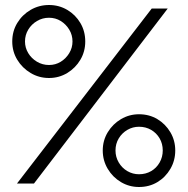

<svg xmlns="http://www.w3.org/2000/svg" viewBox="-20 -734 753 768"><path d="M48 0H116L651 -700H587ZM176 -714Q136 -714 102.5 -694.5Q69 -675 49 -642Q29 -609 29 -568Q29 -528 49 -495Q69 -462 102.5 -442Q136 -422 176 -422Q216 -422 249 -442Q282 -462 301.5 -495Q321 -528 321 -568Q321 -609 301.5 -642Q282 -675 249 -694.5Q216 -714 176 -714ZM176 -663Q202 -663 223 -650Q244 -637 257 -615.5Q270 -594 270 -568Q270 -543 257 -521.5Q244 -500 223 -487Q202 -474 176 -474Q150 -474 128 -487Q106 -500 93 -521.5Q80 -543 80 -568Q80 -594 93 -615.5Q106 -637 128 -650Q150 -663 176 -663ZM536 -277Q497 -277 464 -257.5Q431 -238 411 -205Q391 -172 391 -132Q391 -92 411 -58.5Q431 -25 464 -5.5Q497 14 536 14Q577 14 609.5 -5.5Q642 -25 661.5 -58.5Q681 -92 681 -132Q681 -172 661.5 -205Q642 -238 609.5 -257.5Q577 -277 536 -277ZM536 -227Q563 -227 584.5 -214.5Q606 -202 618.5 -180.5Q631 -159 631 -132Q631 -106 618.5 -84Q606 -62 584.5 -49.5Q563 -37 536 -37Q511 -37 489.5 -49.5Q468 -62 455 -84Q442 -106 442 -132Q442 -159 455 -180.5Q468 -202 489.5 -214.5Q511 -227 536 -227Z"/></svg>

Font: Advent Pro
Style: Regular
Weight: 400
Designer: VivaRado, Andreas Kalpakidis
Foundry: VivaRado, Andreas Kalpakidis
Version: Version 3.000